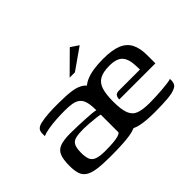

<svg xmlns="http://www.w3.org/2000/svg" viewBox="-113 -814 1056 1056"><g transform="rotate(-45 415.0 -286.0)"><path d="M237 6Q175 6 136 0.5Q97 -5 76 -19Q55 -33 47.5 -57Q40 -81 40 -117Q40 -168 51.5 -194.5Q63 -221 91.5 -231Q120 -241 168 -241Q193 -241 223.5 -240Q254 -239 282.5 -237.5Q311 -236 332.5 -234Q354 -232 361 -229Q361 -271 354 -295Q347 -319 331.5 -331Q316 -343 293 -347Q270 -351 239 -351Q205 -351 171.5 -349Q138 -347 108.5 -342Q79 -337 60 -329V-348Q60 -371 72.5 -381Q85 -391 103 -394Q123 -399 162 -402Q201 -405 245 -404Q301 -404 340.5 -398.5Q380 -393 404.5 -376Q429 -359 440.5 -325Q452 -291 452 -234V-30Q443 -11 391 -2.5Q339 6 237 6ZM237 -36Q277 -36 302.5 -38.5Q328 -41 342 -45.5Q356 -50 361 -57V-195Q352 -198 329 -200.5Q306 -203 281 -205Q256 -207 239 -207Q202 -207 179 -202Q156 -197 146 -179Q136 -161 136 -123Q136 -92 143 -73Q150 -54 171.5 -45Q193 -36 237 -36ZM579 6Q518 6 476.5 -2Q435 -10 410.5 -32Q386 -54 376 -93Q366 -132 366 -194Q366 -268 385 -314Q404 -360 452.5 -381.5Q501 -403 588 -403Q656 -403 696.5 -386.5Q737 -370 755 -335Q773 -300 773 -246V-182H492Q492 -198 499 -208Q506 -218 525 -218H689L688 -244Q687 -300 664.5 -326Q642 -352 584 -352Q536 -352 509 -337Q482 -322 471 -288.5Q460 -255 460 -196Q460 -135 472.5 -103.5Q485 -72 514.5 -61Q544 -50 597 -50Q616 -50 641.5 -51Q667 -52 693.5 -54Q720 -56 741 -59Q762 -62 769 -65V-51Q769 -40 764 -29Q759 -18 743 -11Q722 -1 681.5 2.5Q641 6 579 6ZM384 -460 503 -578 549 -547 425 -460Z"/></g></svg>

Font: Genos Thin Medium
Style: Regular
Weight: 500
Version: Version 1.010